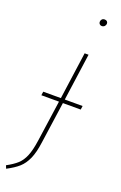

<svg xmlns="http://www.w3.org/2000/svg" viewBox="-208 -770 637 1013"><g transform="rotate(20 110.5 -264.0)"><path d="M236 -233H136L103 -1Q95 59 79 94.5Q63 130 39 151.5Q15 173 -27 195L-34 178Q3 158 24.5 138.5Q46 119 59.5 86.5Q73 54 81 -2L114 -233H15L18 -254H117L154 -519H176L139 -254H239ZM172 -702Q172 -711 177.5 -717Q183 -723 193 -723Q201 -723 206 -718.5Q211 -714 211 -706Q211 -698 205 -691.5Q199 -685 189 -685Q182 -685 177 -690Q172 -695 172 -702Z"/></g></svg>

Font: Fira Sans Condensed Thin
Style: Italic
Weight: 250
Width: 3
Italic angle: -8°
Designer: Carrois Corporate & Edenspiekermann AG
Foundry: Carrois Corporate GbR & Edenspiekermann AG
Version: Version 4.203